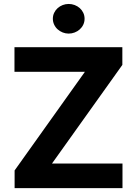

<svg xmlns="http://www.w3.org/2000/svg" viewBox="-20 -971 707 991"><path d="M54.7 -727.3H611.5V-636L248.2 -126.8H612.2V0H55.4V-91.3L418.3 -600.5H54.7ZM252.8 -874.3Q252.8 -891 259.6 -905Q266.3 -919 277.7 -929.2Q289.1 -939.3 303.8 -945Q318.5 -950.6 334.5 -950.6Q350.5 -950.6 365.4 -945Q380.3 -939.3 391.7 -929.2Q403.1 -919 409.8 -905Q416.5 -891 416.5 -874.3Q416.5 -857.6 409.8 -843.6Q403.1 -829.5 391.5 -819.2Q380 -808.9 365.2 -803.3Q350.5 -797.6 334.5 -797.6Q318.5 -797.6 303.8 -803.4Q289.1 -809.3 277.7 -819.4Q266.3 -829.5 259.6 -843.8Q252.8 -858 252.8 -874.3Z"/></svg>

Font: Inter P
Style: Bold
Weight: 700
Designer: Rasmus Andersson
Foundry: rsms
Version: Version 3.018;git-588b23468